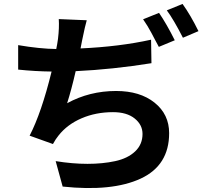

<svg xmlns="http://www.w3.org/2000/svg" viewBox="-20 -885 1040 965"><path d="M739.3 -685.5 741.2 -567.4Q545.9 -536.1 360.4 -527.3Q338.9 -433.6 317.4 -366.2Q429.7 -427.7 563.5 -427.7Q683.6 -427.7 756.8 -369.1Q830.1 -310.5 830.1 -215.8Q830.1 -53.7 687 12.7Q543.9 79.1 294.9 52.7L259.8 -75.2Q343.8 -61.5 419.9 -61.5Q496.1 -61.5 559.1 -75.2Q622.1 -88.9 659.2 -124Q696.3 -159.2 696.3 -211.9Q696.3 -257.8 656.7 -289.6Q617.2 -321.3 547.9 -321.3Q461.9 -321.3 390.1 -290.5Q318.4 -259.8 274.4 -204.1Q259.8 -186.5 246.1 -161.1L128.9 -203.1Q188.5 -318.4 239.3 -525.4Q155.3 -526.4 71.3 -535.2V-658.2Q180.7 -639.6 262.7 -638.7Q267.6 -661.1 271.5 -689.5Q278.3 -746.1 275.4 -789.1L416 -783.2Q408.2 -757.8 392.6 -681.6L384.8 -641.6Q580.1 -650.4 739.3 -685.5ZM699.2 -788.1 779.3 -820.3Q817.4 -764.6 858.4 -682.6L778.3 -649.4Q774.4 -656.2 761.2 -681.2Q748 -706.1 740.7 -720.2Q733.4 -734.4 721.2 -754.4Q709 -774.4 699.2 -788.1ZM818.4 -833 897.5 -865.2Q937.5 -809.6 977.5 -728.5L899.4 -695.3Q852.5 -787.1 818.4 -833Z"/></svg>

Font: Nasu
Style: Bold
Weight: 700
Designer: Ryoko NISHIZUKA (kana &amp; ideographs); Paul D. Hunt (Latin, Greek &amp; Cyrillic); Wenlong ZHANG (bopomofo); Sandoll C
Version: Version 2014.1215